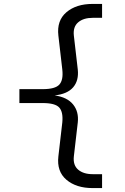

<svg xmlns="http://www.w3.org/2000/svg" viewBox="-20 -850 640 980"><path d="M453 110Q369 110 319 67.5Q269 25 278 -52L298 -225Q303 -278 282.5 -301Q262 -324 198 -324H79V-395H198Q262 -395 283 -418.5Q304 -442 298 -495L278 -668Q269 -745 319 -787.5Q369 -830 453 -830H501V-759H453Q406 -759 379 -736Q352 -713 357 -668L377 -495Q383 -439 353.5 -404.5Q324 -370 259 -363Q323 -354 353 -317Q383 -280 377 -225L357 -52Q352 -7 379 16Q406 39 453 39H501V110Z"/></svg>

Font: Pitagon Sans Mono Light
Style: Regular
Weight: 300
Monospace: yes
Designer: Travis Tran
Foundry: Pitagon
Version: Version 1.001; ttfautohint (v1.8.4.7-5d5b);gftools[0.9.26]